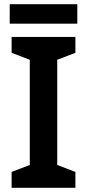

<svg xmlns="http://www.w3.org/2000/svg" viewBox="-20 -889 412 909"><path d="M337 0H35V-75L121 -108V-606L35 -639V-714H337V-639L251 -606V-108L337 -75ZM346 -869V-777H26V-869Z"/></svg>

Font: Noto Sans Adlam SemiBold
Style: Regular
Weight: 600
Version: Version 3.001